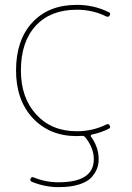

<svg xmlns="http://www.w3.org/2000/svg" viewBox="-20 -550 543 790"><path d="M296 10Q184 10 115 -64Q46 -138 46 -260Q46 -385 113 -457.5Q180 -530 296 -530Q367 -530 427 -500Q437 -496 431 -486Q427 -479 418 -482Q362 -510 296 -510Q188 -510 127 -444Q66 -378 66 -260Q66 -148 129 -79Q192 -10 296 -10Q362 -10 418 -38Q428 -42 431 -34Q437 -24 427 -20Q395 -4 357 4Q354 5 353.5 8Q353 11 355 13Q386 56 386 105Q386 124 380 141.5Q374 159 358 178Q342 197 307 208.5Q272 220 221 220Q165 220 111 198Q102 194 106 185Q110 176 119 180Q167 200 221 200Q366 200 366 105Q366 58 330 14Q326 9 317 9Q314 9 307 9.5Q300 10 296 10Z"/></svg>

Font: Rounded Mplus 1c Thin
Style: Regular
Weight: 250
Version: Version 1.059.20150529